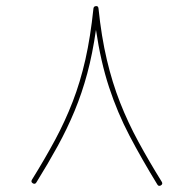

<svg xmlns="http://www.w3.org/2000/svg" viewBox="-20 -598 640 634"><path d="M511.2 14.2Q503.9 18.6 499.5 11.2Q447.8 -73.2 407.7 -149.7Q367.7 -226.1 340.1 -310.1Q312.5 -394 296.9 -499.5Q285.6 -420.4 268.1 -355.2Q250.5 -290 226.3 -231.7Q202.1 -173.3 170.7 -116Q139.2 -58.6 100.1 4.4Q95.7 11.7 88.4 7.3Q81.1 2.9 85.4 -4.4Q128.4 -73.7 161.9 -136Q195.3 -198.2 220.2 -262.7Q245.1 -327.1 262 -401.6Q278.8 -476.1 288.6 -570.3Q289.6 -576.7 295.4 -577.6Q304.2 -579.6 305.2 -570.3Q314.9 -476.6 332.8 -400.9Q350.6 -325.2 376.5 -259.5Q402.3 -193.8 436.8 -130.4Q471.2 -66.9 514.2 2.4Q518.6 9.8 511.2 14.2Z"/></svg>

Font: Mikhak-DS2-FD Thin
Style: Regular
Weight: 100
Designer: Amin Abedi
Version: Version 3.2